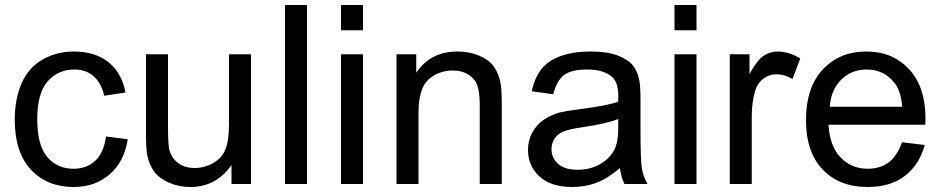

<svg xmlns="http://www.w3.org/2000/svg" viewBox="-20 -736 3763 768"><path d="M404 -190 491 -179Q477 -89 418.5 -38.5Q360 12 275 12Q168 12 103.5 -57.5Q39 -127 39 -257Q39 -341 67 -404Q95 -467 151.5 -498.5Q208 -530 275 -530Q360 -530 413.5 -487.5Q467 -445 482 -366L397 -353Q385 -405 354 -431.5Q323 -458 279 -458Q212 -458 170.5 -410.5Q129 -363 129 -260Q129 -155 169 -108Q209 -61 274 -61Q326 -61 360.5 -92.5Q395 -124 404 -190Z M906 0V-76Q845 12 741 12Q695 12 655.5 -5.5Q616 -23 596.5 -50Q577 -77 569 -115Q564 -141 564 -197V-519H652V-231Q652 -162 657 -138Q666 -104 692.5 -84Q719 -64 759 -64Q798 -64 833 -84Q868 -104 882 -139Q896 -174 896 -241V-519H984V0Z M1120 0V-716H1208V0Z M1344 -615V-716H1432V-615ZM1344 0V-519H1432V0Z M1566 0V-519H1645V-445Q1702 -530 1810 -530Q1857 -530 1896.5 -513.5Q1936 -497 1955.5 -469.5Q1975 -442 1982 -404Q1987 -380 1987 -319V0H1899V-315Q1899 -369 1889 -395.5Q1879 -422 1853 -438Q1827 -454 1792 -454Q1735 -454 1694.5 -418.5Q1654 -383 1654 -283V0Z M2460 -64Q2411 -22 2366 -5Q2321 12 2269 12Q2184 12 2138 -30Q2092 -72 2092 -137Q2092 -175 2109.5 -206.5Q2127 -238 2155 -257Q2183 -276 2218 -286Q2244 -292 2296 -299Q2403 -312 2453 -329Q2453 -347 2453 -352Q2453 -406 2429 -428Q2395 -458 2328 -458Q2266 -458 2236.5 -436Q2207 -414 2193 -359L2107 -371Q2119 -426 2146 -460Q2173 -494 2223.5 -512Q2274 -530 2341 -530Q2408 -530 2449.5 -514.5Q2491 -499 2510.5 -475.5Q2530 -452 2537 -416Q2542 -393 2542 -334V-217Q2542 -95 2547.5 -62.5Q2553 -30 2570 0H2478Q2464 -27 2460 -64ZM2453 -260Q2405 -241 2309 -227Q2255 -219 2232.5 -209.5Q2210 -200 2198 -181Q2186 -162 2186 -139Q2186 -104 2212.5 -80.5Q2239 -57 2290 -57Q2341 -57 2380.5 -79.5Q2420 -102 2439 -140Q2453 -170 2453 -228Z M2678 -615V-716H2766V-615ZM2678 0V-519H2766V0Z M2899 0V-519H2978V-440Q3008 -495 3034 -512.5Q3060 -530 3090 -530Q3135 -530 3181 -502L3150 -420Q3118 -439 3086 -439Q3057 -439 3034 -422Q3011 -405 3001 -374Q2987 -327 2987 -271V0Z M3588 -167 3679 -156Q3657 -76 3599 -32Q3541 12 3451 12Q3337 12 3270.5 -58Q3204 -128 3204 -255Q3204 -386 3271 -458Q3338 -530 3446 -530Q3550 -530 3616 -459.5Q3682 -389 3682 -260Q3682 -252 3681 -237H3294Q3299 -151 3342.5 -106Q3386 -61 3451 -61Q3500 -61 3534 -86Q3568 -111 3588 -167ZM3299 -309H3589Q3583 -375 3556 -407Q3514 -458 3447 -458Q3386 -458 3345 -417.5Q3304 -377 3299 -309Z"/></svg>

Font: Ekushey Amar Desh
Style: Regular
Weight: 400
Designer: Al Mamun Sumon
Foundry: Al Mamun Sumon
Version: Version 1.0